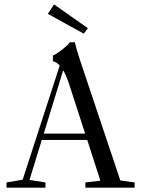

<svg xmlns="http://www.w3.org/2000/svg" viewBox="-20 -873 656 893"><path d="M369.6 -716.3 202.6 -808.6 231.4 -852.5 388.7 -741.7ZM10.3 0V-24.4L85.4 -37.1L257.8 -568.4Q244.6 -583 226.1 -588.4V-614.7Q240.2 -619.6 268.8 -642.1Q297.4 -664.6 304.7 -676.3H328.1Q337.4 -637.7 351.1 -596.7L539.6 -33.7L606 -24.4V0H377V-24.4L446.8 -32.7L385.7 -222.2H174.3L117.2 -36.1L191.4 -24.4V0ZM303.2 -476.6Q288.6 -521.5 273.9 -546.4L183.6 -251.5H376Z"/></svg>

Font: Elstob 18pt
Style: Regular
Weight: 400
Designer: Peter S. Baker
Version: Version 1.015